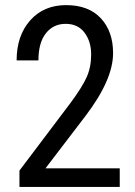

<svg xmlns="http://www.w3.org/2000/svg" viewBox="-20 -741 534 761"><path d="M454.6 0H57.1V-64.9L259.8 -333.5Q305.7 -395.5 323.5 -435.1Q341.3 -474.6 341.3 -525.4Q341.3 -576.2 315.2 -611.3Q289.1 -646.5 240.2 -646.5Q191.4 -646.5 161.9 -609.1Q132.3 -571.8 132.3 -501.5H45.9Q45.9 -599.6 99.6 -660.2Q153.3 -720.7 242.2 -720.7Q331.1 -720.7 379.6 -668.7Q428.2 -616.7 428.2 -530.3Q428.2 -424.8 318.4 -280.8L160.2 -73.7H454.6Z"/></svg>

Font: RobotoCondensed-Regular
Style: Regular
Weight: 400
Designer: Google
Version: Version 2.001201; 2014